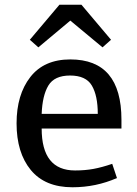

<svg xmlns="http://www.w3.org/2000/svg" viewBox="-20 -779 578 811"><path d="M142 -579 277 -692 413 -579 449 -611 324 -759H231L106 -611ZM50 -258Q50 -134 110 -61Q170 12 286 12Q385 12 474 -27L454 -87Q410 -72 374.5 -65.5Q339 -59 297 -59Q156 -59 156 -236H493V-273Q493 -528 277 -528Q166 -528 108 -453.5Q50 -379 50 -258ZM276 -460Q343 -460 368 -417.5Q393 -375 393 -298H156Q159 -376 184.5 -418Q210 -460 276 -460Z"/></svg>

Font: Voces
Style: Regular
Weight: 400
Designer: Ana Paula Megda, Pablo Ugerman
Foundry: Ana Paula Megda, Pablo Ugerman
Version: Version 1.100